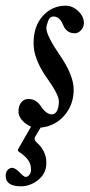

<svg xmlns="http://www.w3.org/2000/svg" viewBox="-58 -436 315 675"><path d="M73 13Q49 13 28 -5Q7 -23 7 -44Q7 -64 16.5 -76Q26 -88 42 -88Q69 -88 86 -62Q105 -34 124 -34Q136 -34 142.5 -46.5Q149 -59 149 -80Q149 -104 104 -166Q60 -230 60 -284Q60 -344 92.5 -380Q125 -416 173 -416Q197 -416 217 -397Q237 -378 237 -355Q237 -341 227 -330Q217 -319 205 -319Q176 -319 164 -348Q152 -378 130 -378Q117 -378 111 -362Q105 -346 105 -337Q105 -311 153 -241Q201 -171 201 -121Q201 -83 184 -52.5Q167 -22 138 -4.5Q109 13 73 13ZM16 219Q-38 219 -38 182Q-38 169 -31 161.5Q-24 154 -15 154Q-5 154 11 170Q26 186 32 186Q39 186 45 179Q51 172 51 159Q51 140 40 125.5Q29 111 9 98Q2 94 7 86L57 -1H93L66 44Q60 53 69 63Q105 94 105 136Q105 174 76.5 196.5Q48 219 16 219Z"/></svg>

Font: Junicode Two Beta Condensed Medium
Style: Italic
Weight: 500
Width: 3
Italic angle: -9°
Version: Version 1.053; ttfautohint (v1.8.4)